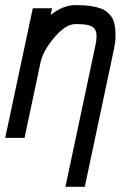

<svg xmlns="http://www.w3.org/2000/svg" viewBox="-23 -532 493 741"><path d="M275.9 -512.2Q305.2 -512.2 328.4 -508.5Q351.6 -504.9 366.9 -499Q382.3 -493.2 393.1 -483.2Q403.8 -473.1 409.4 -464.1Q415 -455.1 418.2 -441.2Q421.4 -427.2 422.1 -417.2Q422.9 -407.2 422.9 -391.6Q422.9 -371.6 417 -343.3L304.2 189H229.5L345.7 -358.9Q349.6 -376 349.6 -391.6Q349.6 -402.8 347.4 -410.4Q345.2 -418 338.1 -425Q331.1 -432.1 315.4 -435.5Q299.8 -439 275.9 -439H267.1Q231 -439 187 -387.7Q143.1 -336.4 133.3 -290.5L71.8 0H-2.9L103.5 -500H178.2L172.4 -474.1Q220.2 -512.2 267.1 -512.2Z"/></svg>

Font: Anka/Coder Narrow
Style: Italic
Weight: 400
Width: 3
Italic angle: -12°
Monospace: yes
Version: Version 001.100